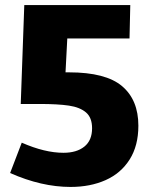

<svg xmlns="http://www.w3.org/2000/svg" viewBox="-20 -727 593 759"><path d="M253 -441Q398 -441 462.5 -386.5Q527 -332 527 -230Q527 -151 492.5 -96.5Q458 -42 397.5 -15Q337 12 259 12Q144 12 20 -43L66 -163Q157 -123 231 -123Q283 -123 313.5 -147.5Q344 -172 344 -220Q344 -262 320 -282.5Q296 -303 252.5 -309.5Q209 -316 136 -316H62L76 -707H495L492 -575H246L239 -441Z"/></svg>

Font: Bitter Pro ExtraBold
Style: Regular
Weight: 800
Designer: Sol Matas, and Bitter project Authors
Foundry: Sol Matas
Version: Version 1.010